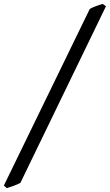

<svg xmlns="http://www.w3.org/2000/svg" viewBox="-74 -801 564 985"><path d="M30.8 136.7Q25.9 140.1 16.6 144Q7.3 147.9 -2.9 151.9Q-13.2 155.8 -23.2 158.9Q-33.2 162.1 -39.1 164.1L-54.2 150.9L386.2 -754.4Q392.6 -758.8 401.4 -762.7Q410.2 -766.6 419.2 -770Q428.2 -773.4 437 -776.1Q445.8 -778.8 453.1 -780.8L469.7 -769Z"/></svg>

Font: Gentium Book Basic
Style: Italic
Weight: 400
Italic angle: -8°
Designer: J. Victor Gaultney and Annie Olsen
Foundry: SIL International
Version: Version 1.102; 2013; Maintenance release